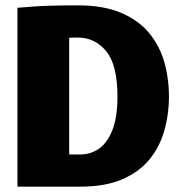

<svg xmlns="http://www.w3.org/2000/svg" viewBox="-20 -696 665 716"><path d="M45 0V-667Q45 -667 103 -671.5Q161 -676 270 -676Q366 -676 431 -648.5Q496 -621 535.5 -573.5Q575 -526 592.5 -465Q610 -404 610 -336Q610 -269 592.5 -208Q575 -147 536.5 -100.5Q498 -54 435 -27Q372 0 280 0ZM238 -120H280Q318 -120 349 -141.5Q380 -163 399 -210.5Q418 -258 418 -336Q418 -454 376 -505Q334 -556 270 -556Q251 -556 244.5 -555.5Q238 -555 238 -555Z"/></svg>

Font: Epunda Sans Black
Style: Regular
Weight: 900
Designer: Simon Atzbach
Foundry: typofactur
Version: Version 2.204; ttfautohint (v1.8.4.7-5d5b)